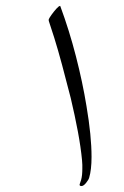

<svg xmlns="http://www.w3.org/2000/svg" viewBox="-20 -555 418 646"><path d="M254 71Q245 71 249 62L253 50Q255 43 256 33.5Q257 24 257 13Q257 7 257 -0.5Q257 -8 256 -16Q252 -59 242 -112.5Q232 -166 218 -225Q203 -284 189 -336Q175 -388 162.5 -428Q150 -468 144 -485V-490Q146 -495 153.5 -505.5Q161 -516 169.5 -525.5Q178 -535 182 -535Q183 -535 183 -535Q182 -534 183 -534Q213 -453 235.5 -365.5Q258 -278 271 -198Q288 -98 288 -27Q288 16 280 43Q278 50 269.5 60.5Q261 71 254 71Z"/></svg>

Font: Birthstone Bounce
Style: Regular
Weight: 400
Designer: Robert E. Leuschke
Foundry: Rob Leuschke
Version: Version 1.010; ttfautohint (v1.8.3)